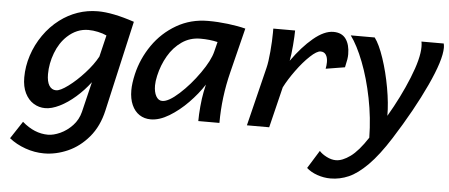

<svg xmlns="http://www.w3.org/2000/svg" viewBox="-49 -613 2233 955"><g transform="rotate(5 1067.0 -136.0)"><path d="M197.8 227.1Q150.4 227.1 104.2 210.7Q58.1 194.3 23.4 166.5L80.6 79.6Q141.6 132.8 209.5 132.8Q236.8 132.8 270.3 117.7Q303.7 102.5 331.1 73.5Q358.4 44.4 368.2 4.9L404.8 -146.5Q373 -104.5 334.2 -70.6Q295.4 -36.6 255.9 -17.1Q216.3 2.4 184.1 2.4Q152.8 2.4 126.2 -13.9Q99.6 -30.3 83.5 -62.5Q67.4 -94.7 67.4 -141.1Q67.4 -196.3 85.2 -251.2Q103 -306.2 136.5 -354.2Q169.9 -402.3 215.3 -436.5Q255.9 -467.3 303.7 -483.9Q351.6 -500.5 404.3 -500.5Q477.5 -500.5 586.4 -463.9L483.9 -12.2Q465.8 67.9 420.4 121.6Q375 175.3 316.2 201.2Q257.3 227.1 197.8 227.1ZM365.2 -403.8Q307.1 -403.8 260.3 -360.4Q223.6 -326.2 203.6 -273.4Q183.6 -220.7 183.6 -167.5Q183.6 -130.4 196 -110.6Q208.5 -90.8 230.5 -90.8Q251 -90.8 290.3 -119.9Q329.6 -148.9 369.1 -192.4Q408.7 -235.8 430.7 -276.9L456.5 -384.3Q438 -393.1 413.1 -398.4Q388.2 -403.8 365.2 -403.8Z M962.4 -146 970.7 -184.1Q939.9 -136.2 896 -91.3Q852.1 -46.4 803.5 -17.1Q754.9 12.2 711.9 12.2Q679.7 12.2 655.3 -3.9Q630.9 -20 617.2 -50.8Q603.5 -81.5 603.5 -124Q603.5 -157.7 614.3 -205.1Q632.8 -283.7 679.4 -351.1Q726.1 -418.5 796.9 -459.5Q867.7 -500.5 954.6 -500.5Q1003.4 -500.5 1053.7 -494.4Q1104 -488.3 1141.6 -478.5L1085.9 -254.9Q1054.2 -128.4 1054.2 0H948.7Q948.7 -31.2 952.4 -73Q956.1 -114.7 962.4 -146ZM923.8 -409.2Q872.1 -409.2 831.3 -380.9Q790.5 -352.5 763.9 -306.6Q737.3 -260.7 725.1 -206.5Q718.8 -178.2 718.8 -157.7Q718.8 -125 730.2 -104.5Q741.7 -84 761.2 -84Q792.5 -84 844.7 -131.3Q897 -178.7 941.9 -242.7Q986.8 -306.6 997.6 -351.1L1009.8 -399.9Q971.2 -409.2 923.8 -409.2Z M1191.4 0 1263.7 -293.5Q1271 -322.3 1275.6 -375.7Q1280.3 -429.2 1280.3 -469.7V-490.7H1389.2Q1389.2 -464.4 1385.3 -415.8Q1381.3 -367.2 1375.5 -338.4Q1426.3 -410.2 1480.2 -455.3Q1534.2 -500.5 1580.1 -500.5Q1622.1 -500.5 1642.3 -472.2Q1662.6 -443.8 1662.6 -396Q1662.6 -382.8 1660.4 -369.9Q1658.2 -356.9 1652.3 -330.1L1557.1 -314.5Q1560.5 -331.5 1560.5 -347.7Q1560.5 -370.6 1551.5 -384.3Q1542.5 -397.9 1524.9 -397.9Q1505.9 -397.9 1472.9 -366.9Q1439.9 -335.9 1406.5 -290Q1373 -244.1 1352.5 -203.6L1302.7 0Z M2133.8 -469.7Q2133.8 -408.2 2074 -279.3Q2014.2 -150.4 1918.9 0Q1862.8 88.4 1813 138.4Q1763.2 188.5 1719 207.8Q1674.8 227.1 1628.4 227.1Q1594.7 227.1 1562.3 215.8Q1529.8 204.6 1508.3 185.1L1564 95.2Q1576.7 109.9 1600.6 122.1Q1624.5 134.3 1647 134.3Q1679.2 134.3 1718.8 105.7Q1758.3 77.1 1803.2 8.3Q1801.8 -90.8 1782.2 -188.5Q1762.7 -286.1 1731.9 -365.2Q1701.2 -444.3 1667 -490.7H1786.6Q1810.5 -459 1833 -392.1Q1855.5 -325.2 1869.4 -247.6Q1883.3 -169.9 1883.3 -107.9Q1941.9 -207.5 1982.2 -306.9Q2022.5 -406.2 2022.5 -464.4Q2022.5 -481 2020 -490.7H2131.3Q2133.8 -480 2133.8 -469.7Z"/></g></svg>

Font: Lesson One Medium
Style: Italic
Weight: 500
Italic angle: -14°
Designer: But Ko, Victor Gaultney, Annie Olsen, Julie Remington, Don Collingsworth, Eric Hays, Becca Hirsbrunner
Version: Version 1.100